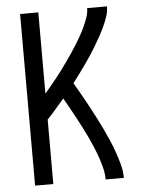

<svg xmlns="http://www.w3.org/2000/svg" viewBox="-53 -777 605 819"><g transform="rotate(-5 250.0 -367.5)"><path d="M64 0V-735H142V-387Q155 -402 168 -418Q181 -434 194 -450Q207 -466 219 -482.5Q231 -499 243 -516Q255 -533 266.5 -550Q278 -567 289 -584.5Q300 -602 310 -620Q320 -638 328.5 -656.5Q337 -675 344 -694.5Q351 -714 351 -735H436Q436 -712 428.5 -690.5Q421 -669 411.5 -648.5Q402 -628 391 -608.5Q380 -589 368.5 -569.5Q357 -550 344.5 -531Q332 -512 319 -494Q306 -476 292.5 -457.5Q279 -439 265 -421Q279 -397 293.5 -371.5Q308 -346 321.5 -321Q335 -296 348.5 -270Q362 -244 374.5 -218Q387 -192 398.5 -165.5Q410 -139 419.5 -112Q429 -85 436.5 -57Q444 -29 444 0H366Q366 -25 360 -49Q354 -73 346 -96Q338 -119 328.5 -141.5Q319 -164 308.5 -186.5Q298 -209 286.5 -231Q275 -253 263.5 -274.5Q252 -296 240 -317.5Q228 -339 216 -360Q198 -339 179.5 -317.5Q161 -296 142 -276V0Z"/></g></svg>

Font: Zed Sans
Style: Regular
Weight: 400
Designer: Belleve Invis
Foundry: Belleve Invis
Version: Version 1.0.0; ttfautohint (v1.8.4)